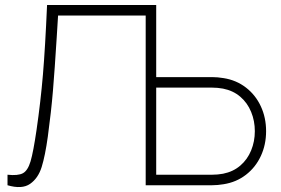

<svg xmlns="http://www.w3.org/2000/svg" viewBox="-20 -740 1123 767"><path d="M562 -720H604V-432H827Q849 -432 873 -428Q924 -420 962.5 -390.2Q1001 -360.5 1022 -315.2Q1043 -270 1043 -216Q1043 -162 1022 -116.8Q1001 -71.5 962.5 -41.8Q924 -12 873 -4Q849 0 827 0H562ZM871 -46Q911.5 -54 940 -78.5Q968.5 -103 983.2 -139Q998 -175 998 -216Q998 -257 983.2 -293Q968.5 -329 940 -353.5Q911.5 -378 871 -386Q849.5 -390 827 -390H604V-42H827Q849.5 -42 871 -46ZM126 -221Q142.5 -335 151.5 -441.8Q160.5 -548.5 168 -720H604V0H562V-678H212L206.5 -589.5Q198.5 -461.5 191.5 -377.5Q184.5 -293.5 171 -194Q160.5 -118 146.5 -73Q132.5 -28 100.2 -5.5Q68 17 10 0V-42Q52 -37.5 71.5 -48Q91 -58.5 102 -95.2Q113 -132 126 -221Z"/></svg>

Font: Tap Sans
Style: Regular
Weight: 400
Designer: Tap Payments
Foundry: Tap Payments
Version: Version 1.001;Glyphs 3.1.2 (3151)